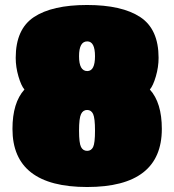

<svg xmlns="http://www.w3.org/2000/svg" viewBox="-20 -741 699 770"><path d="M629 -224Q629 9 329.5 9Q30 9 30 -224Q30 -329 78 -382Q65 -397 54 -434.5Q43 -472 43 -509Q43 -624 116 -672.5Q189 -721 329 -721Q469 -721 542.5 -672.5Q616 -624 616 -509Q616 -472 605 -434.5Q594 -397 581 -382Q629 -329 629 -224ZM297 -217Q297 -167 305 -151.5Q313 -136 329.5 -136Q346 -136 353.5 -151.5Q361 -167 361 -217Q361 -267 353.5 -283.5Q346 -300 329.5 -300Q313 -300 305 -283.5Q297 -267 297 -217ZM330 -456Q361 -456 361 -515.5Q361 -575 330 -575Q297 -575 297 -515.5Q297 -456 330 -456Z"/></svg>

Font: Titan One
Style: Regular
Weight: 400
Designer: Rodrigo Fuenzalida
Foundry: Rodrigo Fuenzalida
Version: Version 1.001